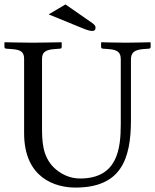

<svg xmlns="http://www.w3.org/2000/svg" viewBox="-20 -838 701 868"><path d="M321 10C526 10 572 -117 572 -295V-570C572 -598 586 -613 627 -616L653 -618C658 -618 661 -621 661 -626V-645L659 -647C659 -647 585 -645 549 -645C510 -645 439 -647 439 -647L437 -645V-626C437 -621 441 -618 445 -618L472 -616C512 -613 526 -601 526 -570V-277C526 -165 511 -31 342 -31C294 -31 253 -52 223 -81C170 -134 170 -204 170 -269V-572C170 -600 184 -613 225 -616L251 -618C256 -618 259 -621 259 -626V-645L257 -647C257 -647 164 -645 128 -645C89 -645 2 -647 2 -647L0 -645V-626C0 -621 4 -618 8 -618L35 -616C74 -613 89 -603 89 -572V-236C89 -32 231 10 321 10ZM276 -818 200 -773 354 -710C376 -701 389 -698 397 -698C407 -698 412 -703 412 -713C412 -720 408 -726 397 -734Z"/></svg>

Font: Linux Libertine O C
Style: Regular
Weight: 400
Designer: Philipp H. Poll
Foundry: Philipp H. Poll
Version: Version 4.0.3